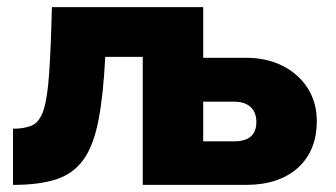

<svg xmlns="http://www.w3.org/2000/svg" viewBox="-20 -520 946 540"><path d="M671.5 -357.5Q730 -357.5 775 -334.8Q820 -312 845.5 -271.8Q871 -231.5 871 -179.5Q871 -96 817.8 -48Q764.5 0 671.5 0H381.5V-360H276Q270.5 -250 256.5 -179.5Q242.5 -109 214 -70Q185.5 -31 137.8 -15.5Q90 0 16.5 0V-158Q51 -158 71.5 -168Q92 -178 102.8 -211.5Q113.5 -245 118.2 -313.8Q123 -382.5 126 -500H551.5V-357.5ZM638.5 -122.5Q701 -122.5 701 -177Q701 -204 684.8 -219Q668.5 -234 639 -234H551.5V-122.5Z"/></svg>

Font: Overused Grotesk ExtraBold
Style: Regular
Weight: 800
Version: Version 0.004